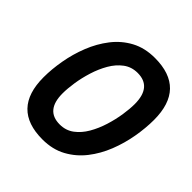

<svg xmlns="http://www.w3.org/2000/svg" viewBox="-182 -797 943 943"><g transform="rotate(45 290.0 -325.0)"><path d="M254 12Q42 12 42 -208Q42 -264 53 -326.5Q64 -389 87.5 -448.5Q111 -508 148.5 -556.5Q186 -605 239 -633.5Q292 -662 362 -662Q574 -662 574 -443Q574 -387 563 -324Q552 -261 528.5 -201.5Q505 -142 467.5 -94Q430 -46 377 -17Q324 12 254 12ZM262 -100Q304 -100 335.5 -123.5Q367 -147 389 -185Q411 -223 425 -268Q439 -313 445.5 -356Q452 -399 452 -431Q452 -550 354 -550Q312 -550 280.5 -526.5Q249 -503 227 -465Q205 -427 191 -382Q177 -337 170.5 -294Q164 -251 164 -218Q164 -100 262 -100Z"/></g></svg>

Font: Sometype Mono
Style: Bold Italic
Weight: 700
Italic angle: -12°
Monospace: yes
Designer: Ryoichi Tsunekawa
Foundry: Dharma Type
Version: Version 1.000; ttfautohint (v1.8.3)